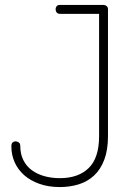

<svg xmlns="http://www.w3.org/2000/svg" viewBox="-20 -751 536 777"><path d="M399 -731Q406 -731 411.5 -726.5Q417 -722 417 -713V-200Q417 -144 402 -104.5Q387 -65 360.5 -40.5Q334 -16 298.5 -5Q263 6 222 6Q176 6 139.5 -7Q103 -20 78 -42Q53 -64 39.5 -94Q26 -124 26 -159Q26 -170 31 -174.5Q36 -179 43 -179Q50 -179 56 -174.5Q62 -170 62 -161Q62 -128 74.5 -103Q87 -78 109 -62Q131 -46 160 -38Q189 -30 222 -30Q297 -30 339 -71Q381 -112 381 -200V-695H222Q214 -695 209.5 -700.5Q205 -706 205 -714Q205 -720 209 -725.5Q213 -731 222 -731Z"/></svg>

Font: AkaAcidDosis
Style: ExtraLight
Weight: 250
Designer: Edgar Tolentino, Pablo Impallari, Igino Marini, Aka-Acid
Foundry: Edgar Tolentino, Pablo Impallari, Igino Marini, Aka-Acid
Version: Version 1.007